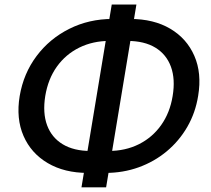

<svg xmlns="http://www.w3.org/2000/svg" viewBox="-20 -780 914 833"><path d="M360.8 -29.8Q259.3 -29.8 187 -72.5Q114.7 -115.2 82 -190.4Q49.3 -265.6 65.4 -363.3Q82 -461.4 138.7 -536.9Q195.3 -612.3 280.8 -655Q366.2 -697.8 468.3 -697.8H544.9Q647 -697.8 718.8 -655.3Q790.5 -612.8 823.2 -537.6Q856 -462.4 839.8 -364.7Q828.1 -291 792.7 -229.7Q757.3 -168.5 703.4 -123.5Q649.4 -78.6 581.8 -54.2Q514.2 -29.8 437.5 -29.8ZM373.5 -125H450.2Q523.9 -125 582.5 -154.3Q641.1 -183.6 679.2 -237.3Q717.3 -291 729 -363.3Q741.2 -436.5 721.7 -490.2Q702.1 -543.9 654.3 -573.2Q606.4 -602.5 532.2 -602.5H455.6Q382.8 -602.5 324 -573.5Q265.1 -544.4 226.8 -491Q188.5 -437.5 176.3 -363.3Q164.6 -290 184.3 -236.6Q204.1 -183.1 252.2 -154.1Q300.3 -125 373.5 -125ZM333.5 32.7 464.8 -760.3H571.8L440.4 32.7Z"/></svg>

Font: Inter 20pt Medium
Style: Italic
Weight: 500
Italic angle: -9.3988°
Version: Version 4.001;git-66647c0bb